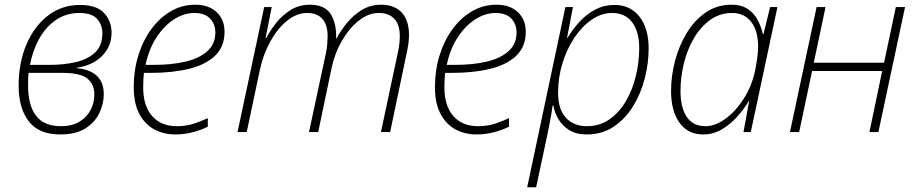

<svg xmlns="http://www.w3.org/2000/svg" viewBox="-20 -560 3881 814"><path d="M235 10Q145 10 102 -45.5Q59 -101 59 -197Q59 -294 92 -371.5Q125 -449 183.5 -494Q242 -539 319 -539Q390 -539 421.5 -504.5Q453 -470 453 -421Q453 -364 413.5 -323.5Q374 -283 306 -273V-271Q361 -266 390.5 -238.5Q420 -211 420 -160Q420 -122 402 -82.5Q384 -43 343.5 -16.5Q303 10 235 10ZM107 -285H193Q250 -285 300.5 -296.5Q351 -308 382.5 -337Q414 -366 414 -419Q414 -454 392 -479.5Q370 -505 316 -505Q262 -505 219 -476.5Q176 -448 147.5 -398Q119 -348 107 -285ZM238 -25Q286 -25 317.5 -44.5Q349 -64 364.5 -94.5Q380 -125 380 -159Q380 -202 351 -226.5Q322 -251 244 -251H101Q100 -245 99.5 -232Q99 -219 99 -198Q99 -113 133 -69Q167 -25 238 -25Z M722 10Q675 10 635 -11Q595 -32 571 -76.5Q547 -121 547 -191Q547 -262 566.5 -325Q586 -388 621.5 -436.5Q657 -485 704.5 -512.5Q752 -540 808 -540Q865 -540 898.5 -508.5Q932 -477 932 -425Q932 -362 891.5 -323.5Q851 -285 780.5 -268Q710 -251 619 -251H590Q589 -240 588 -224Q587 -208 587 -191Q587 -111 625 -68Q663 -25 730 -25Q770 -25 802.5 -36Q835 -47 861 -59V-23Q836 -10 799.5 0Q763 10 722 10ZM597 -285H634Q709 -285 767.5 -299Q826 -313 859.5 -343.5Q893 -374 893 -422Q893 -458 870.5 -481.5Q848 -505 804 -505Q761 -505 719.5 -479Q678 -453 645 -404Q612 -355 597 -285Z M987 0 1100 -530H1132L1106 -399H1109Q1125 -430 1150.5 -462.5Q1176 -495 1212 -517.5Q1248 -540 1294 -540Q1356 -540 1381.5 -501Q1407 -462 1405 -397H1407Q1423 -428 1450 -461.5Q1477 -495 1513.5 -517.5Q1550 -540 1596 -540Q1652 -540 1683 -507Q1714 -474 1714 -411Q1714 -394 1711.5 -376Q1709 -358 1705 -339L1634 0H1595L1668 -343Q1675 -378 1675 -406Q1675 -456 1651.5 -480.5Q1628 -505 1586 -505Q1542 -505 1501 -472.5Q1460 -440 1429 -386Q1398 -332 1385 -268L1329 0H1290L1361 -331Q1366 -353 1367.5 -373.5Q1369 -394 1369 -408Q1369 -454 1347 -479.5Q1325 -505 1282 -505Q1238 -505 1197.5 -472.5Q1157 -440 1126.5 -385Q1096 -330 1082 -265L1026 0Z M1999 10Q1952 10 1912 -11Q1872 -32 1848 -76.5Q1824 -121 1824 -191Q1824 -262 1843.5 -325Q1863 -388 1898.5 -436.5Q1934 -485 1981.5 -512.5Q2029 -540 2085 -540Q2142 -540 2175.5 -508.5Q2209 -477 2209 -425Q2209 -362 2168.5 -323.5Q2128 -285 2057.5 -268Q1987 -251 1896 -251H1867Q1866 -240 1865 -224Q1864 -208 1864 -191Q1864 -111 1902 -68Q1940 -25 2007 -25Q2047 -25 2079.5 -36Q2112 -47 2138 -59V-23Q2113 -10 2076.5 0Q2040 10 1999 10ZM1874 -285H1911Q1986 -285 2044.5 -299Q2103 -313 2136.5 -343.5Q2170 -374 2170 -422Q2170 -458 2147.5 -481.5Q2125 -505 2081 -505Q2038 -505 1996.5 -479Q1955 -453 1922 -404Q1889 -355 1874 -285Z M2215 234 2377 -530H2409L2384 -399H2386Q2405 -432 2434 -464.5Q2463 -497 2501 -518Q2539 -539 2586 -539Q2652 -539 2691 -489.5Q2730 -440 2730 -355Q2730 -292 2713.5 -227.5Q2697 -163 2664 -109.5Q2631 -56 2582 -23Q2533 10 2468 10Q2423 10 2394 -8Q2365 -26 2348 -54Q2331 -82 2326 -113H2323Q2319 -83 2312.5 -49Q2306 -15 2300 14L2253 234ZM2468 -25Q2523 -25 2564.5 -54.5Q2606 -84 2634 -132Q2662 -180 2676 -239Q2690 -298 2690 -356Q2690 -425 2660.5 -465Q2631 -505 2575 -505Q2530 -505 2488.5 -476.5Q2447 -448 2415 -400Q2383 -352 2364.5 -291.5Q2346 -231 2346 -167Q2346 -96 2379.5 -60.5Q2413 -25 2468 -25Z M2962 10Q2896 10 2860.5 -40Q2825 -90 2825 -174Q2825 -238 2842 -302.5Q2859 -367 2892 -421Q2925 -475 2972.5 -507.5Q3020 -540 3082 -540Q3124 -540 3151.5 -521Q3179 -502 3193.5 -473Q3208 -444 3214 -416H3217L3245 -530H3276L3163 0H3132L3156 -131H3154Q3136 -100 3107.5 -67.5Q3079 -35 3042 -12.5Q3005 10 2962 10ZM2971 -25Q3012 -25 3055.5 -56.5Q3099 -88 3133.5 -142Q3168 -196 3182 -264Q3188 -296 3191 -319Q3194 -342 3194 -362Q3194 -430 3164.5 -467.5Q3135 -505 3083 -505Q3032 -505 2991.5 -476Q2951 -447 2922.5 -399Q2894 -351 2879.5 -292Q2865 -233 2865 -174Q2865 -104 2891.5 -64.5Q2918 -25 2971 -25Z M3329 0 3442 -530H3480L3430 -294H3728L3778 -530H3817L3704 0H3666L3720 -259H3423L3368 0Z"/></svg>

Font: Noto Sans Disp ExtLt
Style: Italic
Weight: 200
Italic angle: -12°
Designer: Monotype Design Team
Foundry: Monotype Imaging Inc.
Version: Version 2.000;GOOG;noto-source:20170915:90ef993387c0